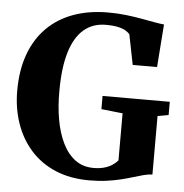

<svg xmlns="http://www.w3.org/2000/svg" viewBox="-54 -804 831 868"><g transform="rotate(5 362.0 -370.0)"><path d="M382 11Q296 11 229 -17.2Q162 -45.5 116.2 -96.8Q70.5 -148 46.8 -216.5Q23 -285 23 -365Q23 -457.5 49.2 -529.8Q75.5 -602 124.8 -651.5Q174 -701 244.2 -726.8Q314.5 -752.5 402.5 -752.5Q445.5 -752.5 483.8 -748Q522 -743.5 555 -737.5Q588 -731.5 614 -726.8Q640 -722 658 -720.5L643.5 -526H533L506 -661.5Q501.5 -669 489.2 -677Q477 -685 454.5 -690.5Q432 -696 396.5 -696Q337.5 -696 296.5 -661Q255.5 -626 234.2 -555.5Q213 -485 213 -379.5Q212.5 -310 223.2 -249.8Q234 -189.5 256.5 -143.8Q279 -98 313.8 -72.2Q348.5 -46.5 397 -46.5Q422.5 -46.5 443.2 -52Q464 -57.5 479.8 -67.5Q495.5 -77.5 506.5 -90.5V-304L409.5 -314.5V-374.5H714.5V-314.5L665 -305.5V-40Q646 -39.5 625 -34Q604 -28.5 579.8 -21Q555.5 -13.5 526.2 -6.2Q497 1 461.2 6Q425.5 11 382 11Z"/></g></svg>

Font: Merriweather 48pt ExtraBold
Style: Regular
Weight: 800
Version: Version 2.100